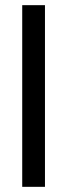

<svg xmlns="http://www.w3.org/2000/svg" viewBox="-20 -705 260 743"><path d="M154 18H66V-685H154Z"/></svg>

Font: STIX
Style: Bold Italic
Weight: 700
Italic angle: -16.33°
Designer: MicroPress Inc., with final additions and corrections provided by Coen Hoffman, Elsevier (retired)
Version: Version 1.1.1